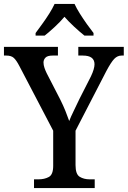

<svg xmlns="http://www.w3.org/2000/svg" viewBox="-23 -951 646 971"><path d="M149 0V-44H171Q202 -44 224 -56Q246 -68 246 -112V-290L75 -617Q60 -646 47 -658Q34 -670 9 -670H-3V-714H270V-670H243Q217 -670 207 -659.5Q197 -649 197 -635Q197 -622 202 -607.5Q207 -593 213 -581L282 -447Q297 -417 308 -389.5Q319 -362 327 -339Q335 -360 349.5 -389.5Q364 -419 379 -451L437 -565Q446 -584 450.5 -599.5Q455 -615 455 -626Q455 -670 396 -670H373V-714H603V-670H592Q571 -670 555 -653.5Q539 -637 515 -592L359 -290V-116Q359 -70 380 -57Q401 -44 431 -44H456V0ZM157 -784Q171 -803 190 -829Q209 -855 226 -882Q243 -909 253 -931H354Q364 -909 381 -882Q398 -855 416.5 -829Q435 -803 450 -784V-771H404Q380 -790 352 -816Q324 -842 303 -866Q282 -841 254.5 -815.5Q227 -790 203 -771H157Z"/></svg>

Font: Noto Serif Georgian SemiCondensed Medium
Style: Regular
Weight: 500
Width: 4
Designer: Monotype Design Team, Akaki Razmadze
Foundry: Google LLC
Version: Version 2.003; ttfautohint (v1.8.4.7-5d5b)